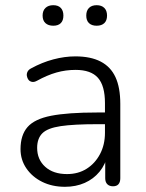

<svg xmlns="http://www.w3.org/2000/svg" viewBox="-20 -711 562 739"><path d="M230 8Q181 8 142.5 -11Q104 -30 81.5 -63Q59 -96 59 -137Q59 -191 86 -222Q113 -253 177 -265.5Q241 -278 353 -278H396V-233H354Q264 -233 213.5 -225.5Q163 -218 143 -198Q123 -178 123 -142Q123 -97 154 -69Q185 -41 238 -41Q281 -41 313.5 -61.5Q346 -82 365 -118Q384 -154 384 -200V-314Q384 -381 357 -411.5Q330 -442 271 -442Q233 -442 197.5 -432Q162 -422 122 -400Q111 -394 102.5 -396Q94 -398 89.5 -404Q85 -410 83.5 -418.5Q82 -427 86 -435Q90 -443 100 -448Q142 -471 185.5 -482.5Q229 -494 270 -494Q329 -494 367.5 -474Q406 -454 424.5 -414Q443 -374 443 -311V-25Q443 -10 436 -2Q429 6 415 6Q401 6 393 -2Q385 -10 385 -25V-117H395Q386 -78 363 -50Q340 -22 306 -7Q272 8 230 8ZM352 -612Q333 -612 322.5 -622Q312 -632 312 -651Q312 -670 322.5 -680.5Q333 -691 352 -691Q371 -691 381.5 -680.5Q392 -670 392 -651Q392 -632 381.5 -622Q371 -612 352 -612ZM185 -612Q166 -612 155 -622Q144 -632 144 -651Q144 -670 155 -680.5Q166 -691 185 -691Q204 -691 214 -680.5Q224 -670 224 -651Q224 -632 214 -622Q204 -612 185 -612Z"/></svg>

Font: Nunito ExtraLight Light
Style: Regular
Weight: 300
Version: Version 3.602